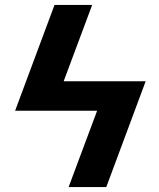

<svg xmlns="http://www.w3.org/2000/svg" viewBox="-20 -755 640 775"><path d="M257 0 372 -308H41L200 -735H352L237 -427H568L409 0Z"/></svg>

Font: Iosevka Heavy Extended
Style: Italic
Weight: 900
Width: 7
Italic angle: -9°
Monospace: yes
Designer: Belleve Invis
Foundry: Belleve Invis
Version: Version 32.5.0; ttfautohint (v1.8.4)